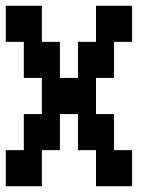

<svg xmlns="http://www.w3.org/2000/svg" viewBox="-20 -895 540 665"><path d="M0 -375H62.5V-500H125V-625H62.5V-750H0V-875H125V-750H187.5V-625H250V-750H312.5V-875H437.5V-750H375V-625H312.5V-500H375V-375H437.5V-250H312.5V-375H250V-500H187.5V-375H125V-250H0Z"/></svg>

Font: Amiga Topaz Unicode Rus
Style: Regular
Weight: 400
Designer: dMG of Trueschool and Divine Stylers
Foundry: dMG of Trueschool and Divine Stylers
Version: Version 1.1